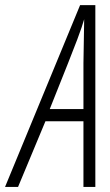

<svg xmlns="http://www.w3.org/2000/svg" viewBox="-58 -737 435 757"><path d="M271 -258.8H121.1L13.2 0H-38.1L257.8 -716.8H317.9V0H271ZM271 -307.1V-487.8L273.9 -661.1Q266.6 -634.8 246.8 -581.8Q227.1 -528.8 138.2 -307.1Z"/></svg>

Font: Open Sans Hebrew Condensed Light
Style: Italic
Weight: 300
Width: 3
Italic angle: -12°
Foundry: Ascender Corporation, Yanek Iontef
Version: Version 2.001;PS 002.001;hotconv 1.0.70;makeotf.lib2.5.58329